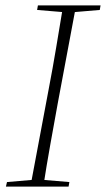

<svg xmlns="http://www.w3.org/2000/svg" viewBox="-20 -694 394 714"><path d="M2 0 6 -17 111 -26H130L238 -17L235 0ZM93 0 161 -362Q176 -440 189 -518Q202 -596 215 -674H263L195 -311Q181 -234 167 -156Q153 -78 141 0ZM118 -657 121 -674H354L351 -657L245 -648H226Z"/></svg>

Font: Source Serif 4 48pt Light
Style: Italic
Weight: 300
Italic angle: -12°
Designer: Frank Grießhammer
Foundry: Adobe Systems Incorporated
Version: Version 4.004;hotconv 1.0.116;makeotfexe 2.5.65601